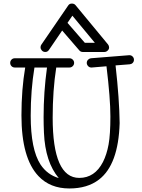

<svg xmlns="http://www.w3.org/2000/svg" viewBox="-20 -1022 795 1075"><path d="M172.9 -644Q151.9 -518.1 151.9 -374Q151.9 -185.1 207 -100.6Q245.1 -43.5 309.1 -24.9Q233.4 -114.3 226.1 -278.3Q224.1 -323.2 224.1 -366.2Q224.1 -506.8 243.2 -644ZM576.2 -650.9 494.1 -644H491.2Q480.5 -644 473.1 -652.1Q465.8 -660.2 465.8 -669.9Q465.8 -679.7 472.4 -687Q479 -694.3 488.8 -695.8L703.1 -712.9H705.1Q715.3 -712.9 722.7 -705.3Q730 -697.8 730 -687.5Q730 -677.2 723.4 -670.2Q716.8 -663.1 707 -662.1L627 -655.8Q648.4 -465.8 649.9 -333Q643.1 -100.1 534.2 -16.6Q469.7 33.2 368.2 33.2Q260.7 33.2 195.3 -36.1Q100.1 -136.7 100.1 -376Q100.1 -521.5 121.1 -644H63Q51.8 -644 44.4 -651.6Q37.1 -659.2 37.1 -669.9Q37.1 -680.7 44.4 -688.2Q51.8 -695.8 63 -695.8H369.1Q379.4 -695.8 387.2 -688.2Q395 -680.7 395 -669.9Q395 -659.2 387.2 -651.6Q379.4 -644 369.1 -644H294.9Q274.9 -516.1 274.9 -363.8Q274.9 -25.9 423.8 -25.9Q510.7 -25.9 556.6 -115.2Q577.6 -156.7 587.9 -212.9Q598.1 -269 598.1 -369.9Q598.1 -470.7 576.2 -650.9ZM511.2 -782.2 385.3 -934.1 357.9 -894 455.1 -782.2ZM442.9 -731Q431.6 -731 423.8 -740.2L328.1 -851.1L253.9 -742.2Q246.1 -731 233.9 -731Q221.7 -731 214.4 -739.3Q207 -747.6 207 -756.6Q207 -765.6 210.9 -771L361.8 -991.2Q368.7 -1002 382.1 -1002Q395.5 -1002 402.8 -993.2L585 -772.9Q590.8 -765.6 590.8 -755.9Q590.8 -746.1 582.5 -738.5Q574.2 -731 564.9 -731Z"/></svg>

Font: Ribeye Marrow
Style: Regular
Weight: 400
Designer: Astigmatic (AOETI)
Foundry: Astigmatic (AOETI)
Version: Version 1.000